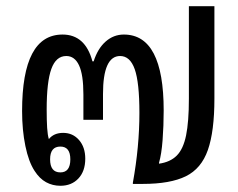

<svg xmlns="http://www.w3.org/2000/svg" viewBox="-20 -591 766 617"><path d="M174 6Q149 6 128 -5.5Q107 -17 91 -42Q72 -71 61.5 -122Q51 -173 51 -234Q51 -480 181 -480Q254 -480 277 -394H281Q294 -435 319.5 -457.5Q345 -480 378 -480Q506 -480 506 -236Q506 -187 502.5 -141Q499 -95 491 -68V-65Q527 -70 548 -91Q569 -112 578 -156Q587 -200 587 -274V-571H669V-274Q669 -169 648 -109Q627 -49 577 -24.5Q527 0 439 0H407V-4Q428 -120 428 -228Q428 -326 413 -368.5Q398 -411 366 -411Q311 -411 311 -289V-206H248V-287Q248 -351 234 -381Q220 -411 193 -411Q160 -411 145 -369.5Q130 -328 130 -239Q130 -203 131.5 -180Q133 -157 137 -144Q153 -164 183 -164Q214 -164 234 -141Q254 -118 254 -81Q254 -41 232 -17.5Q210 6 174 6ZM174 -37Q206 -37 206 -79Q206 -120 174 -120Q141 -120 141 -79Q141 -37 174 -37Z"/></svg>

Font: Noto Sans Thai Looped UI Narrow
Style: Regular
Weight: 400
Width: 4
Designer: Cadson Demak Team
Foundry: Cadson Demak Co., Ltd.
Version: Version 1.000